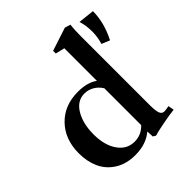

<svg xmlns="http://www.w3.org/2000/svg" viewBox="-202 -861 1011 1011"><g transform="rotate(-45 304.0 -355.0)"><path d="M379.9 15.6 364.7 6.3 362.8 -32.7Q312.5 11.2 231 11.2Q164.1 11.2 116.9 -18.8Q69.8 -48.8 48.1 -96.9Q26.4 -145 26.4 -206.5Q26.4 -309.6 88.6 -374.3Q150.9 -439 252.4 -439Q323.2 -439 363.8 -408.7V-651.4L312.5 -663.6V-683.6L442.4 -726.1L474.1 -716.8Q470.2 -679.2 470.2 -635.7V-121.1Q470.2 -78.1 477.3 -60.8Q484.4 -43.5 501.5 -43.5Q513.2 -43.5 536.1 -48.3L542 -15.6Q508.3 -12.2 452.1 -1.2Q396 9.8 379.9 15.6ZM518.1 -529.3Q530.3 -569.3 530.3 -608.4Q530.3 -657.2 518.1 -692.9L608.4 -683.1Q608.4 -597.7 563.5 -510.7ZM277.8 -41.5Q328.6 -41.5 363.8 -79.1V-353.5Q347.7 -379.4 323 -393.8Q298.3 -408.2 269.5 -408.2Q215.8 -408.2 183.8 -355Q151.9 -301.8 151.9 -221.7Q151.9 -141.1 186.5 -91.3Q221.2 -41.5 277.8 -41.5Z"/></g></svg>

Font: Elstob 14pt SemiBold
Style: Regular
Weight: 600
Designer: Peter S. Baker
Version: Version 1.015